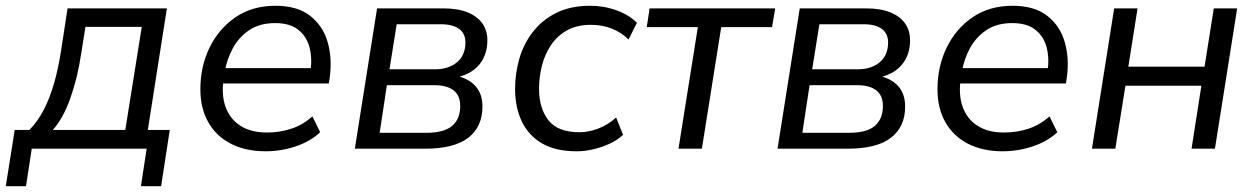

<svg xmlns="http://www.w3.org/2000/svg" viewBox="-53 -515 4347 665"><path d="M-33 130 -2 -65H49Q78 -95 98.5 -134.5Q119 -174 134 -225.5Q149 -277 159 -343L181 -486H525L459 -65H535L505 130H435L455 0H57L37 130ZM130 -65H381L438 -422H243L228 -328Q216 -247 191 -176Q166 -105 130 -65Z M867 9Q798 9 747 -17Q696 -43 668.5 -91.5Q641 -140 641 -206Q641 -285 673 -350.5Q705 -416 763 -455.5Q821 -495 901 -495Q977 -495 1021.5 -460Q1066 -425 1082 -368.5Q1098 -312 1089 -247L1086 -226H704L712 -279H1040L1022 -266Q1029 -313 1019 -351Q1009 -389 980 -412Q951 -435 900 -435Q846 -435 810 -410.5Q774 -386 753.5 -348Q733 -310 726 -269L722 -245Q713 -188 728 -145.5Q743 -103 779.5 -79.5Q816 -56 871 -56Q917 -56 957 -69.5Q997 -83 1029 -112L1056 -57Q1022 -25 971 -8Q920 9 867 9Z M1176 0 1253 -486H1482Q1533 -486 1567 -472Q1601 -458 1618 -433.5Q1635 -409 1635 -376Q1635 -337 1618.5 -308Q1602 -279 1571.5 -262.5Q1541 -246 1499 -242L1501 -255Q1553 -253 1585.5 -225Q1618 -197 1618 -146Q1618 -76 1569 -38Q1520 0 1419 0ZM1262 -55H1423Q1485 -55 1513 -79Q1541 -103 1541 -148Q1541 -184 1518 -202Q1495 -220 1451 -220H1287ZM1296 -275H1454Q1501 -275 1530 -299.5Q1559 -324 1559 -368Q1559 -399 1537 -415Q1515 -431 1475 -431H1321Z M1944 9Q1872 9 1825 -18Q1778 -45 1754.5 -94Q1731 -143 1731 -207Q1731 -261 1746 -312.5Q1761 -364 1793 -405Q1825 -446 1874 -470.5Q1923 -495 1991 -495Q2039 -495 2083 -479Q2127 -463 2153 -436L2124 -378Q2099 -403 2066 -416Q2033 -429 1994 -429Q1945 -429 1911 -410Q1877 -391 1855.5 -359Q1834 -327 1824 -287.5Q1814 -248 1814 -208Q1814 -140 1846.5 -98.5Q1879 -57 1954 -57Q1985 -57 2018.5 -69.5Q2052 -82 2081 -108L2105 -48Q2086 -30 2059 -17.5Q2032 -5 2002.5 2Q1973 9 1944 9Z M2297 0 2364 -421H2187L2197 -486H2632L2621 -421H2445L2378 0Z M2640 0 2717 -486H2946Q2997 -486 3031 -472Q3065 -458 3082 -433.5Q3099 -409 3099 -376Q3099 -337 3082.5 -308Q3066 -279 3035.5 -262.5Q3005 -246 2963 -242L2965 -255Q3017 -253 3049.5 -225Q3082 -197 3082 -146Q3082 -76 3033 -38Q2984 0 2883 0ZM2726 -55H2887Q2949 -55 2977 -79Q3005 -103 3005 -148Q3005 -184 2982 -202Q2959 -220 2915 -220H2751ZM2760 -275H2918Q2965 -275 2994 -299.5Q3023 -324 3023 -368Q3023 -399 3001 -415Q2979 -431 2939 -431H2785Z M3420 9Q3351 9 3300 -17Q3249 -43 3221.5 -91.5Q3194 -140 3194 -206Q3194 -285 3226 -350.5Q3258 -416 3316 -455.5Q3374 -495 3454 -495Q3530 -495 3574.5 -460Q3619 -425 3635 -368.5Q3651 -312 3642 -247L3639 -226H3257L3265 -279H3593L3575 -266Q3582 -313 3572 -351Q3562 -389 3533 -412Q3504 -435 3453 -435Q3399 -435 3363 -410.5Q3327 -386 3306.5 -348Q3286 -310 3279 -269L3275 -245Q3266 -188 3281 -145.5Q3296 -103 3332.5 -79.5Q3369 -56 3424 -56Q3470 -56 3510 -69.5Q3550 -83 3582 -112L3609 -57Q3575 -25 3524 -8Q3473 9 3420 9Z M3729 0 3806 -486H3887L3855 -284H4119L4151 -486H4232L4155 0H4074L4108 -218H3845L3810 0Z"/></svg>

Font: Nunito Sans 12pt
Style: Italic
Weight: 400
Italic angle: -9°
Designer: Vernon Adams
Foundry: Vernon Adams
Version: Version 3.101;gftools[0.9.27]